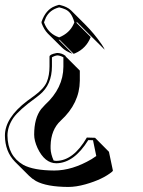

<svg xmlns="http://www.w3.org/2000/svg" viewBox="-37 -469 577 776"><path d="M190.9 181.2Q259.8 180.2 314 86.9L347.2 87.9L403.3 144.5L419.4 220.7L416.5 224.6Q378.9 255.9 308.6 275.9Q270.5 286.6 238.8 286.6Q151.4 286.1 108.4 262.7Q92.3 253.4 80.1 241.2L23.4 184.6Q-16.6 143.6 -17.1 79.1Q-17.1 7.3 72.8 -61Q80.6 -66.9 103 -83Q140.1 -110.4 151.9 -137.2Q163.1 -164.1 163.1 -201.2V-240.2Q163.1 -249 190.4 -254.4Q194.3 -254.9 195.8 -254.9Q213.9 -253.9 227.1 -243.7Q228.5 -241.2 229 -240.2L285.6 -183.6V-142.6Q284.7 -51.3 208.5 18.6Q168.9 55.2 167.5 120.1Q167.5 125.5 167.5 131.3Q168 153.3 179.7 179.7Q186 181.2 190.9 181.2ZM272.9 -380.9V-376L329.6 -319.3Q311.5 -273.4 267.1 -253.9Q263.7 -252.4 260.7 -251.5L204.1 -308.1H200.2L256.3 -251.5Q228 -261.7 212.9 -277.3L156.2 -333.5Q140.6 -349.6 130.9 -376V-380.9Q147.9 -430.7 186.5 -444.8Q193.4 -447.3 200.2 -449.2H204.1Q234.9 -441.9 250 -427.2L306.6 -370.6Q343.8 -333.5 374 -289.6Q383.8 -274.9 386.2 -268.1L329.6 -324.2ZM263.2 -379.9Q252.4 -419.4 228 -430.7Q217.3 -435.5 203.1 -439H201.2Q164.1 -429.2 148.4 -397.9Q144.5 -389.2 141.1 -379.4V-377.9Q155.8 -338.4 190.9 -322.3Q196.8 -319.8 202.1 -317.9Q244.1 -335 260.7 -372.1Q262.2 -375.5 263.2 -377.9ZM190.9 190.9Q143.6 190.9 114.7 129.4Q101.1 99.6 101.1 75.2Q101.1 8.3 129.4 -28.3Q137.2 -37.6 145 -45.4Q218.8 -112.8 219.2 -199.2V-237.3Q208.5 -243.7 195.8 -245.1Q185.5 -244.6 172.9 -237.3V-201.2Q172.9 -126.5 123 -85.9Q117.2 -81.1 108.9 -74.7Q40 -24.9 17.1 7.3Q-6.8 42.5 -6.8 79.1Q-5.9 161.1 57.1 197.3Q98.6 219.7 182.1 220.2Q254.9 220.2 333 174.3Q344.7 167 352.1 161.6L338.9 97.7L319.8 97.2Q262.2 189.9 190.9 190.9Z"/></svg>

Font: Linux Biolinum Shadow O
Style: Bold
Weight: 700
Designer: Philipp H. Poll
Foundry: Philipp H. Poll
Version: Version 0.9.2